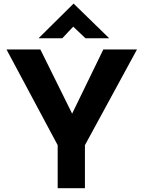

<svg xmlns="http://www.w3.org/2000/svg" viewBox="-20 -999 762 1019"><path d="M286.1 -228.5 14.6 -736.3H194.3L383.8 -353.5L340.8 -350.6L528.3 -736.3H707L430.7 -228.5V0H286.1ZM433.6 -795.9 355.5 -870.1 389.6 -879.9 310.5 -795.9H184.6L370.1 -979.5H371.1L559.6 -795.9Z"/></svg>

Font: Josefin Sans CFJ
Style: Bold
Weight: 700
Designer: Santiago Orozco
Foundry: Typemade
Version: Version 2.001